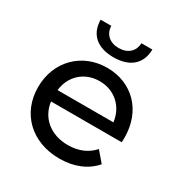

<svg xmlns="http://www.w3.org/2000/svg" viewBox="-171 -872 970 1012"><g transform="rotate(30 314.0 -365.5)"><path d="M309 -599C406 -599 465 -647 467 -737H400C399 -687 363 -655 308 -655C254 -655 218 -687 217 -737H152C153 -647 212 -599 309 -599ZM572 -262C572 -425 463 -535 310 -535C157 -535 44 -422 44 -265C44 -107 158 6 329 6C417 6 490 -24 538 -80L485 -142C447 -99 394 -78 332 -78C227 -78 153 -140 141 -233H571C572 -242 572 -254 572 -262ZM310 -454C403 -454 470 -391 481 -302H141C151 -392 219 -454 310 -454Z"/></g></svg>

Font: AWKNG-Font Medium
Style: Regular
Weight: 500
Designer: Awakening Church
Foundry: Awakening Church
Version: Version 1.700;PS 001.700;hotconv 1.0.88;makeotf.lib2.5.64775